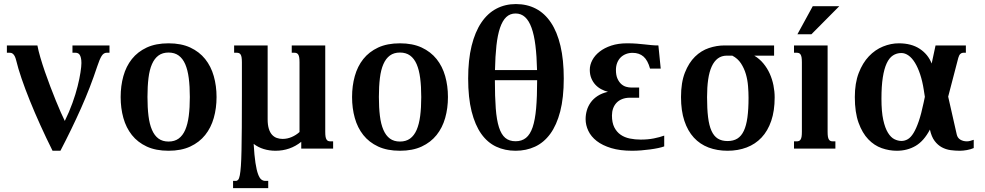

<svg xmlns="http://www.w3.org/2000/svg" viewBox="-20 -747 4951 965"><path d="M244.1 10.7Q211.9 -53.7 182.9 -117.9Q153.8 -182.1 129.9 -241.5Q106 -300.8 88.4 -352.3Q70.8 -403.8 61.5 -442.9Q58.1 -457 53.7 -465.1Q49.3 -473.1 44.4 -476.8Q39.6 -480.5 35.2 -481.2Q30.8 -481.9 27.8 -481.9H14.6V-518.6H168Q172.9 -492.2 182.9 -458Q192.9 -423.8 205.6 -387Q218.3 -350.1 232.7 -312.5Q247.1 -274.9 260.5 -241.7Q273.9 -208.5 285.9 -181.6Q297.9 -154.8 305.7 -139.2Q328.1 -184.6 344.2 -229.5Q360.4 -274.4 370.1 -313.5Q379.9 -352.5 384.5 -383.1Q389.2 -413.6 389.2 -430.2Q389.2 -445.8 386.7 -455.8Q384.3 -465.8 380.4 -471.7Q376.5 -477.5 370.8 -479.7Q365.2 -481.9 359.4 -481.9H344.2V-518.6H530.3V-481.9H516.1Q501 -481.9 490.7 -465.6Q480.5 -449.2 468.8 -413.6Q434.1 -308.1 387.2 -202.9Q340.3 -97.7 283.7 10.7Z M586.4 -259.3Q586.4 -315.4 600.1 -364.5Q613.8 -413.6 642.8 -450.2Q671.9 -486.8 717.5 -508.1Q763.2 -529.3 827.1 -529.3Q890.6 -529.3 936.3 -508.1Q981.9 -486.8 1011.2 -450.2Q1040.5 -413.6 1054.4 -364.5Q1068.4 -315.4 1068.4 -259.3Q1068.4 -203.1 1054.4 -154.1Q1040.5 -105 1011.2 -68.4Q981.9 -31.7 936.3 -10.5Q890.6 10.7 827.1 10.7Q763.2 10.7 717.5 -10.5Q671.9 -31.7 642.8 -68.4Q613.8 -105 600.1 -154.1Q586.4 -203.1 586.4 -259.3ZM721.2 -259.8Q721.2 -206.1 726.3 -164.6Q731.4 -123 743.9 -94.2Q756.3 -65.4 776.6 -50.5Q796.9 -35.6 827.1 -35.6Q857.4 -35.6 877.9 -50.5Q898.4 -65.4 910.9 -94Q923.3 -122.6 928.7 -164.1Q934.1 -205.6 934.1 -259.3Q934.1 -313 928.7 -354.5Q923.3 -396 910.9 -424.6Q898.4 -453.1 877.9 -468Q857.4 -482.9 827.1 -482.9Q796.9 -482.9 776.6 -468Q756.3 -453.1 743.9 -424.8Q731.4 -396.5 726.3 -354.7Q721.2 -313 721.2 -259.8Z M1485.4 -433.6Q1485.4 -448.7 1483.9 -458Q1482.4 -467.3 1479 -472.7Q1475.6 -478 1470.7 -480Q1465.8 -481.9 1459.5 -481.9H1446.3V-518.6H1614.7V-85Q1614.7 -69.8 1616.2 -60.5Q1617.7 -51.3 1621.1 -45.9Q1624.5 -40.5 1629.2 -38.6Q1633.8 -36.6 1640.6 -36.6H1654.3V0H1494.1V-34.2Q1438 10.7 1364.7 10.7Q1334 10.7 1305.9 2.2Q1277.8 -6.3 1254.9 -23.9Q1258.3 34.7 1263.9 71.3Q1269.5 107.9 1276.9 127.9Q1284.2 147.9 1293.2 155Q1302.2 162.1 1313 162.1H1328.1V198.7H1151.4V162.1H1165.5Q1172.4 162.1 1177.2 156.2Q1182.1 150.4 1185.3 133.8Q1188.5 117.2 1190.7 87.4Q1192.9 57.6 1193.8 9.8Q1194.8 -38.1 1195.3 -106.7Q1195.8 -175.3 1195.8 -269.5V-433.6Q1195.8 -448.7 1194.3 -458Q1192.9 -467.3 1189.5 -472.7Q1186 -478 1181.2 -480Q1176.3 -481.9 1169.9 -481.9H1156.7V-518.6H1325.2V-147.5Q1325.2 -119.1 1331.1 -100.1Q1336.9 -81.1 1347.2 -69.8Q1357.4 -58.6 1371.1 -53.7Q1384.8 -48.8 1400.4 -48.8Q1423.8 -48.8 1446 -58.3Q1468.3 -67.9 1485.4 -83.5Z M1749.5 -259.3Q1749.5 -315.4 1763.2 -364.5Q1776.9 -413.6 1805.9 -450.2Q1835 -486.8 1880.6 -508.1Q1926.3 -529.3 1990.2 -529.3Q2053.7 -529.3 2099.4 -508.1Q2145 -486.8 2174.3 -450.2Q2203.6 -413.6 2217.5 -364.5Q2231.4 -315.4 2231.4 -259.3Q2231.4 -203.1 2217.5 -154.1Q2203.6 -105 2174.3 -68.4Q2145 -31.7 2099.4 -10.5Q2053.7 10.7 1990.2 10.7Q1926.3 10.7 1880.6 -10.5Q1835 -31.7 1805.9 -68.4Q1776.9 -105 1763.2 -154.1Q1749.5 -203.1 1749.5 -259.3ZM1884.3 -259.8Q1884.3 -206.1 1889.4 -164.6Q1894.5 -123 1907 -94.2Q1919.4 -65.4 1939.7 -50.5Q1960 -35.6 1990.2 -35.6Q2020.5 -35.6 2041 -50.5Q2061.5 -65.4 2074 -94Q2086.4 -122.6 2091.8 -164.1Q2097.2 -205.6 2097.2 -259.3Q2097.2 -313 2091.8 -354.5Q2086.4 -396 2074 -424.6Q2061.5 -453.1 2041 -468Q2020.5 -482.9 1990.2 -482.9Q1960 -482.9 1939.7 -468Q1919.4 -453.1 1907 -424.8Q1894.5 -396.5 1889.4 -354.7Q1884.3 -313 1884.3 -259.8Z M2571.3 10.7Q2518.1 10.7 2474.1 -9.8Q2430.2 -30.3 2398.9 -74.2Q2367.7 -118.2 2350.3 -187Q2333 -255.9 2333 -352.5Q2333 -446.3 2350.3 -516.6Q2367.7 -586.9 2399.2 -633.5Q2430.7 -680.2 2474.9 -703.4Q2519 -726.6 2572.8 -726.6Q2628.9 -726.6 2673.3 -703.4Q2717.8 -680.2 2749 -633.5Q2780.3 -586.9 2796.9 -516.6Q2813.5 -446.3 2813.5 -352.5Q2813.5 -255.9 2795.7 -187Q2777.8 -118.2 2745.6 -74.2Q2713.4 -30.3 2668.9 -9.8Q2624.5 10.7 2571.3 10.7ZM2571.3 -37.1Q2602.5 -37.1 2623.5 -54Q2644.5 -70.8 2657 -107.4Q2669.4 -144 2674.6 -202.4Q2679.7 -260.7 2679.7 -343.8H2467.3Q2467.3 -260.7 2471.7 -202.4Q2476.1 -144 2487.8 -107.4Q2499.5 -70.8 2519.5 -54Q2539.6 -37.1 2571.3 -37.1ZM2571.3 -679.2Q2543.5 -679.2 2524.4 -661.1Q2505.4 -643.1 2493.2 -607.2Q2481 -571.3 2475.1 -518.1Q2469.2 -464.8 2467.8 -395H2679.2Q2677.7 -464.8 2671.1 -518.1Q2664.6 -571.3 2651.6 -607.2Q2638.7 -643.1 2618.9 -661.1Q2599.1 -679.2 2571.3 -679.2Z M3159.2 -481.4Q3141.1 -481.4 3125.7 -475.3Q3110.4 -469.2 3099.4 -458.3Q3088.4 -447.3 3082 -431.2Q3075.7 -415 3075.7 -395.5Q3075.7 -368.7 3083.5 -351.6Q3091.3 -334.5 3102.5 -324.5Q3113.8 -314.5 3127 -310.8Q3140.1 -307.1 3151.4 -307.1H3192.4V-255.9H3146.5Q3124 -255.9 3106.9 -249Q3089.8 -242.2 3078.6 -230.2Q3067.4 -218.3 3061.5 -201.9Q3055.7 -185.5 3055.7 -166.5Q3055.7 -130.4 3067.6 -106.9Q3079.6 -83.5 3099.4 -69.8Q3119.1 -56.2 3145.3 -50.8Q3171.4 -45.4 3200.2 -45.4Q3236.8 -45.4 3266.1 -51.3Q3295.4 -57.1 3318.4 -65.4V-11.2Q3306.6 -6.8 3288.3 -2.9Q3270 1 3248.3 3.9Q3226.6 6.8 3202.9 8.8Q3179.2 10.7 3156.7 10.7Q3096.2 10.7 3052 -2.7Q3007.8 -16.1 2979.2 -38.3Q2950.7 -60.5 2937 -89.4Q2923.3 -118.2 2923.3 -148.4Q2923.3 -170.4 2929.4 -191.9Q2935.5 -213.4 2949 -232.2Q2962.4 -251 2983.9 -264.9Q3005.4 -278.8 3035.6 -285.6Q3017.6 -290 3001 -299.1Q2984.4 -308.1 2971.9 -321.8Q2959.5 -335.4 2951.9 -354Q2944.3 -372.6 2944.3 -396Q2944.3 -420.9 2957 -444.8Q2969.7 -468.8 2993.7 -487.5Q3017.6 -506.3 3052.2 -517.8Q3086.9 -529.3 3131.3 -529.3Q3159.2 -529.3 3180.4 -527.6Q3201.7 -525.9 3219.5 -523.9Q3237.3 -522 3253.7 -520.3Q3270 -518.6 3289.1 -518.6L3300.8 -402.3H3247.1Q3235.8 -443.8 3214.4 -462.6Q3192.9 -481.4 3159.2 -481.4Z M3771 -467.3Q3797.9 -451.2 3817.1 -427.7Q3836.4 -404.3 3848.9 -376.5Q3861.3 -348.6 3867.4 -318.1Q3873.5 -287.6 3873.5 -257.3Q3873.5 -189.9 3856.2 -139.4Q3838.9 -88.9 3807.6 -55.7Q3776.4 -22.5 3732.7 -5.9Q3689 10.7 3636.7 10.7Q3584.5 10.7 3541.3 -5.6Q3498 -22 3467.3 -55.4Q3436.5 -88.9 3419.7 -139.6Q3402.8 -190.4 3402.8 -259.3Q3402.8 -332.5 3422.4 -382.1Q3441.9 -431.6 3473.1 -462.2Q3504.4 -492.7 3543.2 -505.6Q3582 -518.6 3621.1 -518.6H3870.6V-467.3ZM3742.2 -255.9Q3742.2 -283.2 3739.7 -314.2Q3737.3 -345.2 3728.8 -374.5Q3720.2 -403.8 3704.1 -428.5Q3688 -453.1 3660.6 -467.3H3632.8Q3606.9 -467.3 3588.1 -453.4Q3569.3 -439.5 3557.1 -412.8Q3544.9 -386.2 3539.3 -347.4Q3533.7 -308.6 3533.7 -258.8Q3533.7 -200.2 3538.8 -158.2Q3543.9 -116.2 3555.9 -89.6Q3567.9 -63 3587.6 -50.5Q3607.4 -38.1 3636.7 -38.1Q3666 -38.1 3686 -50.5Q3706.1 -63 3718.5 -89.4Q3731 -115.7 3736.6 -157Q3742.2 -198.2 3742.2 -255.9Z M3970.7 -518.6H4139.6V-85Q4139.6 -69.8 4141.1 -60.5Q4142.6 -51.3 4146 -45.9Q4149.4 -40.5 4154.1 -38.6Q4158.7 -36.6 4165.5 -36.6H4178.7V0H3970.7V-36.6H3984.4Q3990.7 -36.6 3995.6 -38.6Q4000.5 -40.5 4003.9 -45.9Q4007.3 -51.3 4008.8 -60.5Q4010.3 -69.8 4010.3 -85V-433.6Q4010.3 -448.7 4008.8 -458Q4007.3 -467.3 4003.9 -472.7Q4000.5 -478 3995.6 -480Q3990.7 -481.9 3984.4 -481.9H3970.7ZM4064.9 -715.8H4198.2L4058.1 -574.7H3987.8Z M4804.2 10.7Q4781.2 10.7 4757.8 7.6Q4734.4 4.4 4713.9 -6.6Q4693.4 -17.6 4677.5 -38.6Q4661.6 -59.6 4653.8 -95.7Q4623.5 -38.1 4581.8 -13.7Q4540 10.7 4487.3 10.7Q4449.2 10.7 4411.6 -2.4Q4374 -15.6 4344 -46.9Q4314 -78.1 4295.2 -130.1Q4276.4 -182.1 4276.4 -259.3Q4276.4 -329.1 4295.9 -379.9Q4315.4 -430.7 4346.9 -463.9Q4378.4 -497.1 4418 -513.2Q4457.5 -529.3 4497.6 -529.3Q4560.5 -529.3 4602.5 -501.7Q4644.5 -474.1 4662.6 -427.7L4682.1 -518.6H4834.5V-481.9H4820.8Q4813.5 -481.9 4806.9 -476.1Q4800.3 -470.2 4796.4 -456.1L4745.6 -261.2L4788.6 -71.3Q4792.5 -53.7 4806.6 -45.2Q4820.8 -36.6 4839.8 -36.6Q4848.1 -36.6 4856.9 -39.1Q4865.7 -41.5 4874 -44.4V-2.9Q4858.4 3.9 4839.4 7.3Q4820.3 10.7 4804.2 10.7ZM4510.7 -38.6Q4527.8 -38.6 4543 -47.6Q4558.1 -56.6 4571.5 -78.6Q4585 -100.6 4597.7 -137.5Q4610.4 -174.3 4622.1 -230.5L4628.4 -260.3L4623 -294.9Q4616.2 -338.9 4604.7 -373.3Q4593.3 -407.7 4578.6 -431.6Q4564 -455.6 4546.4 -468Q4528.8 -480.5 4510.3 -480.5Q4486.8 -480.5 4468 -468.3Q4449.2 -456.1 4436.5 -428.7Q4423.8 -401.4 4417 -357.7Q4410.2 -314 4410.2 -251Q4410.2 -186 4419.2 -144.8Q4428.2 -103.5 4442.9 -79.8Q4457.5 -56.2 4475.3 -47.4Q4493.2 -38.6 4510.7 -38.6Z"/></svg>

Font: Arian AMU Serif
Style: Bold
Weight: 700
Designer: Ruben Hakobyan (Tarumian)
Foundry: Ruben Hakobyan (Tarumian)
Version: Version 1.002